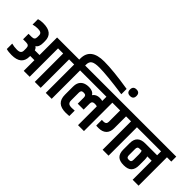

<svg xmlns="http://www.w3.org/2000/svg" viewBox="51 -1822 2705 2705"><g transform="rotate(45 1403.5 -469.5)"><path d="M857 -665V-566H771V0H653V-566H551V0H433V-213H349V-196Q347 -36 154 -36Q89 -36 47 -49V-157Q98 -143 153 -143Q195 -143 213.5 -157.5Q232 -172 233 -201V-251Q233 -280 219 -294Q205 -308 171 -308H112V-417H171Q205 -417 219 -430.5Q233 -444 233 -472V-505Q233 -534 214.5 -548Q196 -562 154 -562Q106 -562 60 -549V-657Q99 -670 154 -670Q349 -670 349 -509V-472Q349 -389 303 -363Q328 -348 339 -315H433V-665Z M874 -665V-687Q874 -896 1143 -896Q1325 -896 1638 -845V-739Q1302 -787 1152 -787Q1064 -787 1028 -764Q992 -741 992 -684V-665H1076V-566H990V0H872V-566H786V-665Z M1081 -174V-336Q1081 -410 1123 -450Q1165 -490 1244 -490Q1325 -490 1355 -438Q1390 -489 1460 -489Q1494 -489 1515 -482V-566H1006V-665H1720V-566H1633V0H1515V-373Q1502 -381 1470 -381Q1416 -381 1416 -333V-211H1298V-333Q1298 -356 1287.5 -368.5Q1277 -381 1248 -381Q1219 -381 1209 -368.5Q1199 -356 1199 -332V-178Q1199 -144 1215.5 -126.5Q1232 -109 1279 -109Q1311 -109 1337 -112V-4Q1305 0 1273 0Q1173 0 1127 -43Q1081 -86 1081 -174Z M1677 -873Q1677 -939 1742 -939Q1807 -939 1807 -873Q1807 -808 1742 -808Q1677 -808 1677 -873Z M2208 -665V-566H2123V0H2005V-566H1906V-330Q1906 -254 1864.5 -214.5Q1823 -175 1749 -175Q1703 -175 1700 -178V-291L1705 -290Q1710 -290 1718 -289.5Q1726 -289 1732 -289Q1788 -289 1788 -340V-566H1649V-665Z M2603 -379H2516Q2524 -359 2524 -319V-206Q2524 -131 2487 -93Q2450 -55 2367 -55Q2284 -55 2246.5 -93Q2209 -131 2209 -206V-337Q2209 -488 2367 -488H2603V-566H2139V-665H2807V-566H2721V0H2603ZM2404 -379H2367Q2340 -379 2330.5 -367.5Q2321 -356 2321 -333V-207Q2321 -184 2330.5 -172Q2340 -160 2367 -160Q2394 -160 2403.5 -172Q2413 -184 2413 -207V-315Q2413 -355 2404 -379Z"/></g></svg>

Font: Khand ExtraBold
Style: Regular
Weight: 800
Designer: Sanchit Sawaria and Jyotish Sonowal (Devanagari), Satya Rajpurohit (Latin)
Foundry: Indian Type Foundry
Version: Version 2.000;PS 1.0;hotconv 1.0.79;makeotf.lib2.5.61930